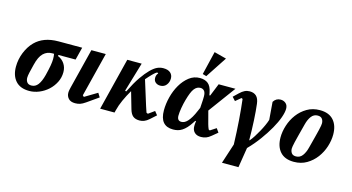

<svg xmlns="http://www.w3.org/2000/svg" viewBox="-101 -1235 3398 1855"><g transform="rotate(15 1597.5 -307.0)"><path d="M400 -397 398 -386Q440 -369 464.5 -332.5Q489 -296 489 -248Q489 -194 465 -146.5Q441 -99 402.5 -64Q364 -29 315 -8.5Q266 12 216 12Q125 12 78.5 -40.5Q32 -93 32 -182Q32 -218 39 -254Q46 -290 59.5 -323.5Q73 -357 91.5 -386.5Q110 -416 134 -440Q175 -481 232.5 -502.5Q290 -524 368 -524H603L571 -397ZM223 -44Q262 -44 288 -78Q314 -112 331 -178Q347 -242 353.5 -280.5Q360 -319 360 -345Q360 -360 359 -372.5Q358 -385 356 -397H337Q286 -397 249.5 -362Q213 -327 193 -244Q180 -193 172.5 -159.5Q165 -126 165 -107Q165 -81 178.5 -62.5Q192 -44 223 -44Z M891 -104 777 -24Q747 -3 724.5 4.5Q702 12 675 12Q630 12 608 -12Q586 -36 586 -69Q586 -83 589 -98Q592 -113 595 -125L695 -524H839L728 -82L741 -69L866 -144Z M1054 -524H1198L1111 -230L1123 -226Q1171 -323 1211 -380.5Q1251 -438 1286 -473Q1321 -508 1350.5 -522Q1380 -536 1413 -536Q1460 -536 1484 -514.5Q1508 -493 1508 -458Q1508 -421 1486 -393Q1464 -365 1425 -365Q1397 -365 1378 -381Q1359 -397 1359 -426Q1359 -456 1377 -474L1369 -480H1367Q1362 -480 1351 -472Q1340 -464 1319 -443Q1306 -430 1293.5 -416Q1281 -402 1268 -387L1345 -140Q1350 -125 1355 -110Q1360 -95 1366 -78L1381 -72L1442 -116L1471 -80L1412 -27Q1388 -6 1365.5 3Q1343 12 1319 12Q1278 12 1254 -7Q1230 -26 1217 -71L1168 -241Q1135 -185 1110 -129.5Q1085 -74 1073 -24L1067 0H923Z M1937 -253 1971 -125Q1974 -114 1978.5 -101Q1983 -88 1988 -77L2000 -71L2060 -110L2087 -72L2034 -28Q2007 -5 1983.5 3.5Q1960 12 1933 12Q1891 12 1868 -11Q1845 -34 1845 -72Q1845 -82 1845.5 -90Q1846 -98 1847 -106L1849 -124H1841L1828 -104Q1806 -70 1785.5 -48Q1765 -26 1744 -12.5Q1723 1 1701 6.5Q1679 12 1654 12Q1522 12 1522 -145Q1522 -209 1539.5 -278Q1557 -347 1590.5 -404.5Q1624 -462 1671.5 -499Q1719 -536 1779 -536Q1829 -536 1860.5 -511Q1892 -486 1904 -424L1909 -398H1917L1968 -524H2136ZM1713 -80Q1728 -80 1743 -87Q1758 -94 1774 -111Q1790 -128 1807 -156.5Q1824 -185 1842 -228L1855 -258L1858 -303Q1861 -339 1861 -373Q1861 -411 1846.5 -428Q1832 -445 1808 -445Q1791 -445 1776 -437.5Q1761 -430 1747.5 -413Q1734 -396 1722 -366.5Q1710 -337 1698 -294Q1687 -256 1679 -209.5Q1671 -163 1671 -131Q1671 -80 1713 -80ZM1850 -814 1972 -782 1832 -569 1794 -580Z M2260 0Q2258 -60 2255 -122Q2252 -184 2247.5 -242.5Q2243 -301 2238 -353.5Q2233 -406 2228 -447L2216 -453L2162 -408L2130 -443L2178 -489Q2204 -514 2227 -525Q2250 -536 2277 -536Q2319 -536 2343.5 -512.5Q2368 -489 2374 -438Q2378 -406 2381.5 -364.5Q2385 -323 2387.5 -275.5Q2390 -228 2391.5 -178Q2393 -128 2393 -79H2398Q2417 -101 2436.5 -132Q2456 -163 2474 -195.5Q2492 -228 2506.5 -260Q2521 -292 2529 -318L2515 -495Q2540 -536 2586 -536Q2616 -536 2637.5 -517.5Q2659 -499 2659 -463Q2659 -428 2640 -374.5Q2621 -321 2585.5 -258.5Q2550 -196 2501 -128.5Q2452 -61 2392 0L2360 200H2195Z M2869 -44Q2908 -44 2932.5 -76Q2957 -108 2970 -160Q2988 -230 3000 -275.5Q3012 -321 3018.5 -349.5Q3025 -378 3027.5 -393Q3030 -408 3030 -417Q3030 -443 3016.5 -461.5Q3003 -480 2972 -480Q2933 -480 2908.5 -448Q2884 -416 2871 -364Q2853 -294 2841 -248.5Q2829 -203 2822.5 -174.5Q2816 -146 2813.5 -131Q2811 -116 2811 -107Q2811 -81 2824.5 -62.5Q2838 -44 2869 -44ZM2862 12Q2771 12 2724.5 -40.5Q2678 -93 2678 -184Q2678 -242 2698 -304.5Q2718 -367 2756.5 -418.5Q2795 -470 2851 -503Q2907 -536 2979 -536Q3070 -536 3116.5 -483.5Q3163 -431 3163 -340Q3163 -281 3143 -219Q3123 -157 3084.5 -105.5Q3046 -54 2990 -21Q2934 12 2862 12Z"/></g></svg>

Font: IBM Plex Serif
Style: Bold Italic
Weight: 700
Italic angle: -14°
Designer: Mike Abbink, Paul van der Laan, Pieter van Rosmalen
Foundry: Bold Monday
Version: Version 3.001